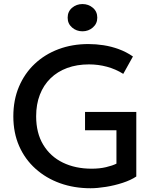

<svg xmlns="http://www.w3.org/2000/svg" viewBox="-20 -938 791 972"><path d="M438.5 15Q355 15 284 -10.5Q213 -36 159.8 -83.8Q106.5 -131.5 77 -198.5Q47.5 -265.5 47.5 -349Q47.5 -432 76 -499.2Q104.5 -566.5 155.8 -614.8Q207 -663 276.2 -689Q345.5 -715 427.5 -715Q465.5 -715 504.5 -709Q543.5 -703 581.2 -689.2Q619 -675.5 653 -652L604 -564Q566 -588 521.8 -600Q477.5 -612 430.5 -612Q369.5 -612 320 -593.8Q270.5 -575.5 235.5 -541.2Q200.5 -507 181.8 -458.5Q163 -410 163 -349.5Q163 -264.5 199 -205Q235 -145.5 298.2 -114.8Q361.5 -84 444 -84Q484.5 -84 517 -91.8Q549.5 -99.5 569.5 -109.5V-278.5H410.5V-371.5H670V-44.5Q642.5 -26 601.2 -12.5Q560 1 516.2 8Q472.5 15 438.5 15ZM397.5 -779.5Q367 -779.5 344.8 -798.8Q322.5 -818 322.5 -848.5Q322.5 -879.5 344.8 -898.5Q367 -917.5 397.5 -917.5Q428 -917.5 450.2 -898.5Q472.5 -879.5 472.5 -848.5Q472.5 -818.5 450.2 -799Q428 -779.5 397.5 -779.5Z"/></svg>

Font: Geologica EX
Style: Regular
Weight: 400
Designer: Sindre Bremnes, Frode Helland
Foundry: Monokrom Skriftforlag AS
Version: Version 1.010;gftools[0.9.28]